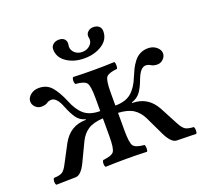

<svg xmlns="http://www.w3.org/2000/svg" viewBox="-110 -741 925 871"><g transform="rotate(-20 353.0 -305.5)"><path d="M459 -580.1Q459 -540 423.1 -516.6Q387.2 -493.2 337.2 -493.2Q287.1 -493.2 252 -517.1Q216.8 -541 216.8 -580.1Q216.8 -594.2 227.8 -603.5Q238.8 -612.8 255.9 -612.8Q272 -612.8 281 -604.5Q290 -596.2 290 -583Q290 -578.1 289.1 -575Q288.1 -571.8 288.1 -566.9Q288.1 -549.8 302 -536.9Q315.9 -523.9 337.9 -523.9Q358.9 -523.9 373.5 -536.4Q388.2 -548.8 388.2 -565.9Q388.2 -571.8 387.2 -575.2Q386.2 -577.1 386.2 -582Q386.2 -595.2 396.7 -604Q407.2 -612.8 420.9 -612.8Q439 -612.8 449 -604Q459 -595.2 459 -580.1ZM115.2 0Q41 1 21 2Q16.1 -2 16.1 -13.9Q16.1 -25.9 21 -30.8Q49.8 -31.7 62 -39.8Q74.2 -47.9 86.9 -73.2L131.8 -158.2Q169.9 -229 247.1 -229V-231.9Q220.2 -238.8 205.1 -260.5Q189.9 -282.2 175.8 -317.9Q156.7 -367.7 130.9 -368.2Q117.7 -368.2 107.9 -361.1Q98.1 -354 78.1 -354Q62 -354 50 -366Q38.1 -377.9 38.1 -393.1Q38.1 -410.2 54.4 -424.1Q70.8 -438 95.2 -438Q134.3 -438 157.2 -410.4Q180.2 -382.8 199.2 -336.9Q217.3 -291 244.6 -267.6Q272 -244.1 321.8 -244.1V-307.1Q321.8 -366.2 310.8 -380.6Q299.8 -395 258.8 -397.9Q253.9 -401.9 253.9 -413.8Q253.9 -425.8 258.8 -431.2Q304.7 -429.2 357.9 -429.2Q409.7 -429.2 458 -431.2Q461.9 -426.3 461.9 -414.1Q461.9 -401.9 458 -397.9Q417 -394 406 -380.1Q395 -366.2 395 -307.1V-244.1Q444.8 -244.1 472.4 -267.6Q500 -291 518.1 -336.9Q526.9 -357.9 534.4 -373Q542 -388.2 554.4 -404.5Q566.9 -420.9 584 -429.4Q601.1 -438 622.1 -438Q646 -438 662.6 -424.1Q679.2 -410.2 679.2 -393.1Q679.2 -377.9 667 -366Q654.8 -354 639.2 -354Q620.1 -354 609.1 -361.1Q598.1 -368.2 585.9 -368.2Q560.1 -368.2 541 -317.9Q527.8 -281.7 512.5 -261Q497.1 -240.2 470.2 -231.9V-229Q547.4 -229 585 -158.2L629.9 -73.2Q643.1 -48.3 655 -40.3Q667 -32.2 695.8 -30.8Q699.7 -25.9 700 -13.9Q700.2 -2 695.8 2L602.1 0Q576.2 -1 551.8 -50.8L508.8 -141.1Q493.7 -171.9 468.3 -189Q442.9 -206.1 395 -209V-122.1Q395 -63 406 -48.6Q417 -34.2 458 -30.8Q461.9 -25.9 461.9 -13.9Q461.9 -2 458 2Q414.1 0 358.9 0Q304.7 0 258.8 2Q253.9 -2 253.9 -13.9Q253.9 -25.9 258.8 -30.8Q299.8 -34.7 310.8 -48.8Q321.8 -63 321.8 -122.1V-209Q273.9 -206.1 248.5 -189Q223.1 -171.9 208 -141.1L165 -50.8Q141.1 -1 115.2 0Z"/></g></svg>

Font: Linux Libertine O
Style: Regular
Weight: 400
Designer: Philipp H. Poll
Foundry: Philipp H. Poll
Version: Version 5.3.0